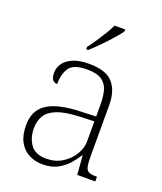

<svg xmlns="http://www.w3.org/2000/svg" viewBox="-142 -858 812 961"><g transform="rotate(20 263.5 -378.0)"><path d="M199 10Q158 10 125.5 -7Q93 -24 74 -58.5Q55 -93 55 -147Q55 -226 111.5 -263Q168 -300 287 -304L370 -307V-371Q370 -413 361.5 -444.5Q353 -476 327 -494.5Q301 -513 248 -513Q177 -513 154 -480.5Q131 -448 131 -393Q114 -393 105.5 -405Q97 -417 97 -443Q97 -466 111.5 -489Q126 -512 159.5 -527.5Q193 -543 248 -543Q337 -543 374.5 -501.5Q412 -460 412 -383V-111Q412 -75 416 -56.5Q420 -38 432.5 -31.5Q445 -25 471 -25H477V0H381L373 -100H370Q356 -77 334 -51.5Q312 -26 279 -8Q246 10 199 10ZM207 -23Q254 -23 291 -46Q328 -69 349 -104Q370 -139 370 -174V-281L289 -278Q216 -275 174 -258.5Q132 -242 114.5 -213.5Q97 -185 97 -145Q97 -95 122.5 -59Q148 -23 207 -23ZM208 -619Q223 -638 240.5 -664Q258 -690 274.5 -717Q291 -744 301 -766H358V-756Q349 -743 332 -723Q315 -703 294.5 -681Q274 -659 254 -639.5Q234 -620 218 -606H208Z"/></g></svg>

Font: Noto Serif Hentaigana ExtraLight
Style: Regular
Weight: 200
Designer: Kazuhiro Yamada
Foundry: nipponia
Version: Version 1.000